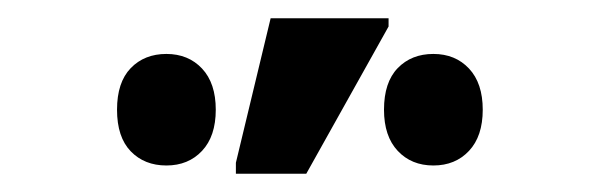

<svg xmlns="http://www.w3.org/2000/svg" viewBox="-20 -796 657 210"><path d="M238 -606V-618L276 -776H405V-767L315 -606ZM162 -615Q138 -615 123 -630.5Q108 -646 108 -676Q108 -706 123 -721.5Q138 -737 162 -737Q186 -737 201 -721Q216 -705 216 -676Q216 -647 201 -631Q186 -615 162 -615ZM454 -615Q430 -615 415 -631Q400 -647 400 -676Q400 -706 415 -721.5Q430 -737 454 -737Q478 -737 493 -721Q508 -705 508 -676Q508 -647 493 -631Q478 -615 454 -615Z"/></svg>

Font: Noto Sans ExtraCondensed SemiBold
Style: Regular
Weight: 600
Width: 2
Designer: Monotype Design Team
Foundry: Monotype Imaging Inc.
Version: Version 2.013; ttfautohint (v1.8.4.7-5d5b)